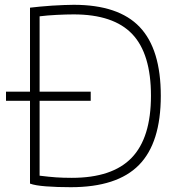

<svg xmlns="http://www.w3.org/2000/svg" viewBox="-20 -769 748 800"><path d="M5 -387H105V-737Q123 -739 147 -741.5Q171 -744 196.5 -745.5Q222 -747 246 -748Q270 -749 287 -749Q474 -749 562 -656.5Q650 -564 650 -370Q650 -174 559 -81.5Q468 11 275 11Q218 11 172 7.5Q126 4 105 -4V-349H5ZM279 -28Q448 -28 528.5 -111.5Q609 -195 609 -370Q609 -545 531 -627Q453 -709 287 -709Q272 -709 254 -708.5Q236 -708 216.5 -707Q197 -706 178.5 -704.5Q160 -703 145 -701V-387H358V-349H145V-37Q185 -32 214 -30Q243 -28 279 -28Z"/></svg>

Font: Encode Sans Normal
Style: Thin
Weight: 100
Designer: Pablo Impallari, Andres Torresi
Foundry: Pablo Impallari, Andres Torresi
Version: Version 1.000; ttfautohint (v1.00) -l 8 -r 50 -G 200 -x 14 -